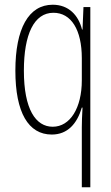

<svg xmlns="http://www.w3.org/2000/svg" viewBox="-20 -559 471 812"><path d="M326 -21V233H362V-529H333L329 -434H327C312 -494 271 -539 203 -539C101 -539 45 -438 45 -260C45 -83 100 10 199 10C266 10 306 -36 326 -104H329C327 -73 326 -38 326 -21ZM203 -23C131 -23 81 -97 81 -260C81 -414 124 -505 206 -505C281 -505 326 -433 326 -313V-219C326 -103 277 -23 203 -23Z"/></svg>

Font: Noto Sans Bengali ExtraCondensed ExtraLight
Style: Regular
Weight: 200
Width: 2
Designer: Joana Ranito - Universal Thirst; Jelle Bosma - Monotype Design Team
Foundry: Universal Thirst ehf.
Version: Version 3.000